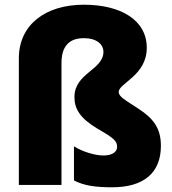

<svg xmlns="http://www.w3.org/2000/svg" viewBox="-20 -785 730 815"><path d="M603 -582C603 -701 491 -765 336 -765C174 -765 60 -681 60 -537V0H241V-517C241 -586 271 -623 336 -623C390 -623 419 -597 419 -565C419 -488 296 -475 296 -373C296 -324 318 -284 395 -238C467 -197 477 -185 477 -161C477 -138 453 -125 419 -125C382 -125 328 -142 294 -164V-19C337 3 384 10 456 10C590 10 663 -51 663 -166C663 -242 630 -283 567 -324C511 -361 484 -374 484 -395C484 -432 603 -464 603 -582Z"/></svg>

Font: Noto Sans Devanagari SemiCondensed Black
Style: Regular
Weight: 900
Width: 4
Designer: Jelle Bosma - Monotype Design Team
Foundry: Monotype Imaging Inc.
Version: Version 2.004